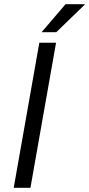

<svg xmlns="http://www.w3.org/2000/svg" viewBox="-20 -888 420 908"><path d="M176.8 -735.8 290 -868.2H379.9V-865.2L246.1 -735.8ZM44.9 0 166 -686H245.1L124 0Z"/></svg>

Font: Archivo Light
Style: Italic
Weight: 300
Italic angle: -10°
Designer: Hector Gatti
Foundry: Omnibus-Type
Version: Version 2.001